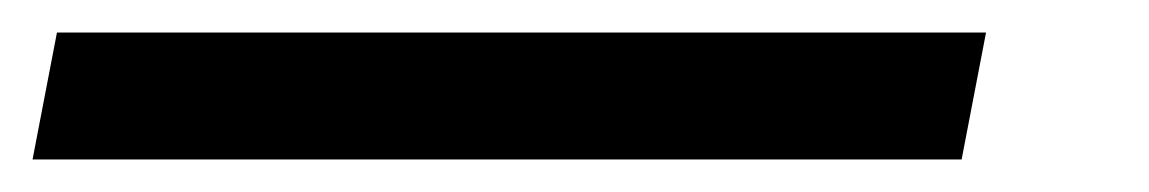

<svg xmlns="http://www.w3.org/2000/svg" viewBox="-114 106 706 118"><path d="M492 126 477 204H-94L-79 126Z"/></svg>

Font: Gontserrat Medium
Style: Italic
Weight: 500
Italic angle: -11.3°
Designer: Julieta Ulanovsky
Foundry: Julieta Ulanovsky
Version: Version 6.001